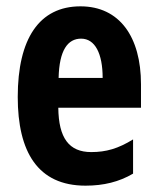

<svg xmlns="http://www.w3.org/2000/svg" viewBox="-20 -576 497 606"><path d="M234 -556C104 -556 36 -454 36 -270C36 -97 99 10 250 10C307 10 356 -2 400 -28V-136C353 -107 315 -96 268 -96C198 -96 165 -140 164 -236H425V-310C425 -460 357 -556 234 -556ZM236 -454C280 -454 304 -407 304 -330H165C167 -418 194 -454 236 -454Z"/></svg>

Font: Noto Sans Devanagari ExtraCondensed
Style: Bold
Weight: 700
Width: 2
Designer: Jelle Bosma - Monotype Design Team
Foundry: Monotype Imaging Inc.
Version: Version 2.004